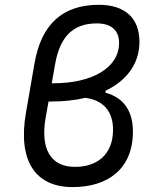

<svg xmlns="http://www.w3.org/2000/svg" viewBox="-20 -762 626 792"><path d="M279.3 9.8C425.3 9.8 528.3 -65.4 528.3 -219.7C528.3 -296.4 496.1 -357.9 415.5 -379.4V-387.7C503.4 -429.7 555.2 -500 555.2 -589.4C555.2 -687 496.1 -742.2 387.7 -742.2C237.3 -742.2 149.9 -661.1 122.1 -499.5L86.9 -295.9C53.2 -101.6 123.5 9.8 279.3 9.8ZM332 -358.4C405.8 -349.1 446.3 -302.7 446.3 -227.1C446.3 -123 378.9 -73.2 288.6 -73.7C189 -73.7 145.5 -147.9 168.5 -277.8L180.2 -343.3H191.9C243.2 -343.3 290 -348.6 332 -358.4ZM193.4 -418.5 207.5 -498C227.1 -610.4 281.2 -665.5 379.4 -665.5C439 -665.5 471.2 -636.7 471.2 -585.4C471.2 -482.9 361.8 -418.5 199.7 -418.5Z"/></svg>

Font: Cascadia Mono SemiLight
Style: Italic
Weight: 350
Italic angle: -10°
Monospace: yes
Designer: Aaron Bell
Foundry: Saja Typeworks
Version: Version 2404.023